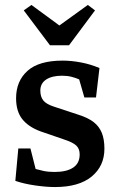

<svg xmlns="http://www.w3.org/2000/svg" viewBox="-20 -746 480 776"><path d="M202 10Q167 10 122 3.5Q77 -3 42 -15L54 -146H103L124 -63Q138 -59 156.5 -55Q175 -51 201 -51Q249 -51 275.5 -68.5Q302 -86 302 -122Q302 -145 288 -158Q274 -171 237 -183L144 -215Q95 -233 70 -264.5Q45 -296 45 -349Q45 -418 91 -459.5Q137 -501 233 -501Q269 -501 308 -493.5Q347 -486 382 -471L368 -352H321L300 -425Q287 -431 269.5 -435.5Q252 -440 231 -440Q190 -440 166.5 -424.5Q143 -409 143 -380Q143 -355 155 -340Q167 -325 198 -315L298 -282Q336 -270 358.5 -252.5Q381 -235 391.5 -209Q402 -183 402 -145Q402 -75 350.5 -32.5Q299 10 202 10ZM182 -563 76 -704 107 -726 220 -643 335 -726 364 -704 259 -563Z"/></svg>

Font: Manuale SemiBold
Style: Regular
Weight: 600
Version: Version 1.002